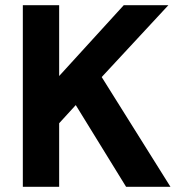

<svg xmlns="http://www.w3.org/2000/svg" viewBox="-20 -720 699 740"><path d="M68 0V-700H208V-427L457 -700H629L372 -423L637 0H466L272 -315L208 -245V0Z"/></svg>

Font: DM Sans 17pt ExtraBold
Style: Regular
Weight: 800
Version: Version 4.004;gftools[0.9.30]